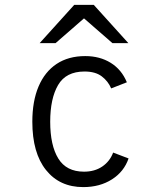

<svg xmlns="http://www.w3.org/2000/svg" viewBox="-20 -752 656 784"><path d="M320 12Q223.5 12 167.8 -57.8Q112 -127.5 112 -255Q112 -339 137.5 -399Q163 -459 211.2 -491Q259.5 -523 328 -523Q387.5 -523 432 -495.5Q476.5 -468 498 -416L434 -391Q421.5 -420.5 395.5 -440.2Q369.5 -460 325 -460Q249.5 -460 217.2 -404.8Q185 -349.5 185 -255Q185 -158.5 218 -104.8Q251 -51 323 -51Q366.5 -51 397.5 -72Q428.5 -93 442 -129L505 -105Q486.5 -51 437 -19.5Q387.5 12 320 12ZM142 -576 283 -732H363L504 -576H439L323 -677L207 -576Z"/></svg>

Font: Overpass Mono Light
Style: Regular
Weight: 300
Monospace: yes
Designer: Delve Withrington, Dave Bailey
Foundry: Delve Fonts LLC
Version: Version 4.000